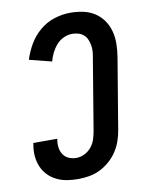

<svg xmlns="http://www.w3.org/2000/svg" viewBox="-85 -804 669 873"><g transform="rotate(-10 250.0 -367.5)"><path d="M205 8Q179 8 154 4Q129 0 106.5 -11Q84 -22 67 -39.5Q50 -57 40.5 -79.5Q31 -102 28.5 -127.5Q26 -153 31 -180L32 -189H143L142 -184Q139 -166 141.5 -148Q144 -130 153.5 -116Q163 -102 179 -95Q195 -88 213 -88Q233 -88 252 -97.5Q271 -107 284 -123.5Q297 -140 303 -159.5Q309 -179 312 -198L366 -523Q369 -538 370 -552.5Q371 -567 368.5 -581Q366 -595 360.5 -608Q355 -621 344.5 -630Q334 -639 320.5 -643Q307 -647 292 -647Q272 -647 252.5 -638Q233 -629 219 -613Q205 -597 195.5 -578Q186 -559 181 -539L78 -565Q89 -601 109 -635Q129 -669 159.5 -694.5Q190 -720 227 -731.5Q264 -743 300 -743Q330 -743 359 -737Q388 -731 412 -715.5Q436 -700 452 -677Q468 -654 475.5 -626Q483 -598 482.5 -568Q482 -538 477 -507L423 -183Q419 -157 410.5 -132Q402 -107 387.5 -84.5Q373 -62 352 -43.5Q331 -25 307 -13Q283 -1 256.5 3.5Q230 8 205 8Z"/></g></svg>

Font: Iosevka
Style: Bold Italic
Weight: 700
Italic angle: -9°
Monospace: yes
Designer: Belleve Invis
Foundry: Belleve Invis
Version: Version 32.5.0; ttfautohint (v1.8.4)